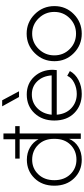

<svg xmlns="http://www.w3.org/2000/svg" viewBox="490 -1272 791 1812"><g transform="rotate(-90 886.0 -366.5)"><path d="M601 -619V-577H532V0H481V-111Q458 -55 405.5 -23Q353 9 284 9Q179 9 109 -63Q39 -135 39 -250Q39 -365 109.5 -437Q180 -509 284 -509Q349 -509 400.5 -479Q452 -449 477 -399V-577H295V-619H477V-730H532V-619ZM285 -41Q369 -41 425 -97Q481 -153 481 -245V-255Q481 -346 424.5 -402.5Q368 -459 284 -459Q202 -459 146.5 -401Q91 -343 91 -250Q91 -157 146.5 -99Q202 -41 285 -41Z M905 9Q796 9 725 -61Q654 -131 654 -250Q654 -363 722.5 -436.5Q791 -510 900 -510Q1003 -510 1068 -439.5Q1133 -369 1133 -264Q1133 -257 1130 -227H709Q716 -140 771 -89Q826 -38 905 -38Q961 -38 1010 -62.5Q1059 -87 1076 -128L1121 -103Q1093 -51 1035 -21Q977 9 905 9ZM709 -275H1080Q1074 -359 1024.5 -410.5Q975 -462 900 -462Q822 -462 769.5 -409.5Q717 -357 709 -275ZM788 -742H845L930 -583H876Z M1214 -249Q1214 -358 1290 -434.5Q1366 -511 1474 -511Q1581 -511 1657.5 -434.5Q1734 -358 1734 -249Q1734 -141 1658 -66Q1582 9 1474 9Q1366 9 1290 -66Q1214 -141 1214 -249ZM1474 -45Q1559 -45 1619 -104.5Q1679 -164 1679 -250Q1679 -336 1619 -397.5Q1559 -459 1474 -459Q1389 -459 1329 -397.5Q1269 -336 1269 -250Q1269 -164 1328.5 -104.5Q1388 -45 1474 -45Z"/></g></svg>

Font: Human Sans Light
Style: Regular
Weight: 300
Designer: Tim Radville
Foundry: Continuum
Version: Version 1.000;FEAKit 1.0